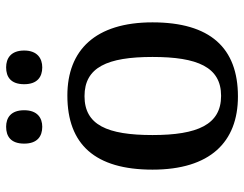

<svg xmlns="http://www.w3.org/2000/svg" viewBox="-105 -682 797 627"><g transform="rotate(-90 293.5 -368.5)"><path d="M387 -629C416 -629 442 -645 442 -688C442 -732 416 -747 387 -747C356 -747 332 -732 332 -688C332 -645 356 -629 387 -629ZM193 -629C222 -629 247 -645 247 -688C247 -732 222 -747 193 -747C162 -747 138 -732 138 -688C138 -645 162 -629 193 -629ZM292 10C451 10 534 -81 534 -269C534 -456 443 -547 295 -547C135 -547 53 -456 53 -269C53 -81 143 10 292 10ZM294 -45C200 -45 166 -122 166 -269C166 -417 199 -491 293 -491C387 -491 421 -417 421 -269C421 -122 388 -45 294 -45Z"/></g></svg>

Font: Noto Serif Telugu Medium
Style: Regular
Weight: 500
Designer: Jelle Bosma - Monotype Design Team
Foundry: Monotype Imaging Inc.
Version: Version 2.005